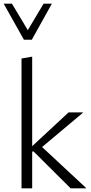

<svg xmlns="http://www.w3.org/2000/svg" viewBox="-32 -1024 495 1044"><path d="M352 0 151 -200H132V-219L341 -413H419V-411L170 -202L177 -243L436 -2V0ZM85 0V-706L143 -716V0ZM98 -808 109 -843 205 -1004H250L141 -808ZM98 -808 -12 -1004H33L130 -842L141 -808Z"/></svg>

Font: Ysabeau Office Light
Style: Regular
Weight: 300
Designer: Christian Thalmann (Catharsis Fonts)
Version: Version 2.001;gftools[0.9.30]; featfreeze: tnum,lnum,ss02